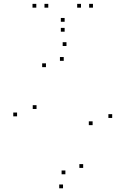

<svg xmlns="http://www.w3.org/2000/svg" viewBox="-20 -971 660 1010"><path d="M570.2 -350.5V-370.5H550.2V-350.5ZM329.7 -729V-749H309.7V-729ZM69.8 -359V-379H49.8V-359ZM311.5 19.5V-0.5H291.5V19.5ZM172.2 -397.7V-417.7H152.2V-397.7ZM221.8 -617.8V-637.8H201.8V-617.8ZM315.3 -651V-671H295.3V-651ZM467.2 -312.7V-332.7H447.2V-312.7ZM417.5 -87.7V-107.7H397.5V-87.7ZM324 -54.2V-74.2H304V-54.2ZM320 -804.3V-824.3H300V-804.3ZM469 -930.7V-950.7H449V-930.7ZM406 -930.7V-950.7H386V-930.7ZM320 -856.5V-876.5H300V-856.5ZM234 -930.7V-950.7H214V-930.7ZM171 -930.7V-950.7H151V-930.7Z"/></svg>

Font: Monaspace Argon Dots Var
Style: Regular
Weight: 400
Designer: Riley Cran and the Lettermatic Team
Version: Version 1.100 (Monaspace Argon Dots)